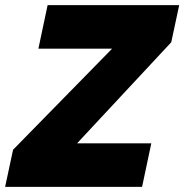

<svg xmlns="http://www.w3.org/2000/svg" viewBox="-57 -730 720 750"><path d="M-6 -145 381 -540H93L129 -710H643L612 -565L244 -170H534L498 0H-37Z"/></svg>

Font: Raleway Thin Black
Style: Italic
Weight: 900
Italic angle: -12°
Version: Version 4.026